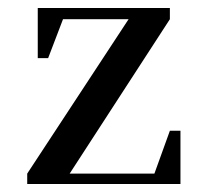

<svg xmlns="http://www.w3.org/2000/svg" viewBox="-20 -459 515 479"><path d="M47.9 0V-25.9L300.8 -411.1H137.2L100.1 -314H74.2V-439H403.8V-411.1L153.8 -25.9H365.2L403.8 -132.8H430.2V0Z"/></svg>

Font: Dihjauti S
Style: Bold
Weight: 700
Designer: T. Christopher White
Version: Version 3.0.0